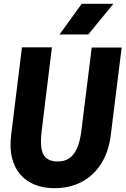

<svg xmlns="http://www.w3.org/2000/svg" viewBox="-20 -976 658 1006"><path d="M265 10Q208.5 10 163 -8Q117.5 -26 86.8 -61.2Q56 -96.5 43 -148.5Q30 -200.5 38.5 -269L95 -728H252L198.5 -291.5Q193.5 -250 195 -219.5Q196.5 -189 206 -169.2Q215.5 -149.5 234.8 -139.8Q254 -130 284 -130Q318.5 -130 343.2 -147Q368 -164 383.8 -199.8Q399.5 -235.5 406.5 -291.5L460.5 -727H617.5L560.5 -269Q549.5 -179.5 509.2 -117Q469 -54.5 406.5 -22.2Q344 10 265 10ZM442.5 -795.5H292L408 -956H574Z"/></svg>

Font: Spline Sans Mono
Style: Bold Italic
Weight: 700
Italic angle: -4°
Monospace: yes
Version: Version 1.004